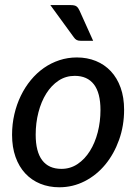

<svg xmlns="http://www.w3.org/2000/svg" viewBox="-20 -746 560 772"><path d="M28.5 0ZM227 -67Q263 -67 292 -86.5Q321 -106 341.5 -138.8Q362 -171.5 373 -214.2Q384 -257 384 -303.5Q384 -372.5 357.5 -406.8Q331 -441 280.5 -441Q244.5 -441 215.5 -421.8Q186.5 -402.5 166 -369.8Q145.5 -337 134.5 -294.2Q123.5 -251.5 123.5 -204.5Q123.5 -136 149.8 -101.5Q176 -67 227 -67ZM218.5 7Q177 7 142 -7.2Q107 -21.5 81.8 -48.5Q56.5 -75.5 42.5 -114.8Q28.5 -154 28.5 -204Q28.5 -247 37.8 -286.8Q47 -326.5 63.8 -361Q80.5 -395.5 104 -424Q127.5 -452.5 156.5 -472.8Q185.5 -493 219 -504Q252.5 -515 289 -515Q330.5 -515 365.5 -500.8Q400.5 -486.5 425.8 -459.5Q451 -432.5 465 -393.5Q479 -354.5 479 -304.5Q479 -240.5 458.8 -183.8Q438.5 -127 403.5 -84.5Q368.5 -42 320.8 -17.5Q273 7 218.5 7ZM265 -725.5Q281 -725.5 288 -720Q295 -714.5 300 -703L354.5 -582H304.5Q294.5 -582 288.2 -585.2Q282 -588.5 276.5 -596.5L182.5 -725.5Z"/></svg>

Font: Lato Medium
Style: Italic
Weight: 500
Italic angle: -7°
Designer: Lukasz Dziedzic
Foundry: tyPoland Lukasz Dziedzic
Version: Version 2.006; 2014-01-15